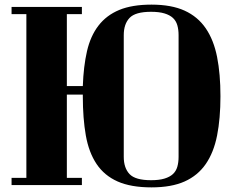

<svg xmlns="http://www.w3.org/2000/svg" viewBox="-20 -739 1007 830"><path d="M635 -719Q721 -719 778 -693Q835 -667 869.5 -616.5Q904 -566 918.5 -492.5Q933 -419 933 -323Q933 -227 918.5 -153.5Q904 -80 869.5 -30Q835 20 778 45.5Q721 71 635 71Q546 71 488.5 45.5Q431 20 397.5 -30Q364 -80 351 -153.5Q338 -227 338 -323V-330H269V30H334V61H30V30H94V-678H30V-709H334V-678H269V-367H338Q341 -452 356 -517.5Q371 -583 405.5 -628Q440 -673 495.5 -696Q551 -719 635 -719ZM752 -587Q752 -611 746.5 -630Q741 -649 727.5 -661.5Q714 -674 691 -681Q668 -688 633 -688Q565 -688 540 -661.5Q515 -635 515 -587V-61Q515 -13 540 13.5Q565 40 633 40Q668 40 691 33Q714 26 727.5 13.5Q741 1 746.5 -18Q752 -37 752 -61Z"/></svg>

Font: Cafe24 ClassicType
Style: Regular
Weight: 400
Designer: Cafe24 thkim, hmlim, mnelim & 4IR
Foundry: Cafe24
Version: Version 1.000